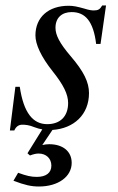

<svg xmlns="http://www.w3.org/2000/svg" viewBox="-20 -462 429 699"><path d="M80 96 89 104C103 99 111 97 121 97C148 97 167 115 167 141C167 167 148 182 114 182C93 182 76 178 46 167L29 196C71 212 94 217 122 217C192 217 241 181 241 131C241 89 209 63 159 63C150 63 144 64 134 66L171 11C248 6 304 -44 304 -123C304 -162 286 -201 236 -259C197 -305 182 -334 182 -361C182 -398 206 -418 241 -418C290 -418 320 -385 330 -302H346L366 -442H352C344 -428 337 -424 322 -424C314 -424 305 -425 286 -431C261 -438 247 -441 230 -441C156 -441 109 -399 109 -333C109 -301 129 -256 172 -202C211 -153 228 -119 228 -87C228 -38 199 -10 152 -10C100 -10 66 -51 52 -146H36L16 13H32C39 -3 50 -8 61 -8C72 -8 86 -7 105 1C116 5 126 8 134 9Z"/></svg>

Font: XITS
Style: Italic
Weight: 400
Italic angle: -16.33°
Designer: MicroPress Inc., with final additions and corrections provided by Coen Hoffman, Elsevier (retired)
Version: Version 1.302